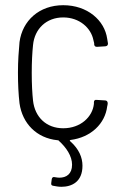

<svg xmlns="http://www.w3.org/2000/svg" viewBox="-20 -532 482 738"><path d="M341 -133C336 -83 290 -39 223 -39C158 -39 114 -82 107 -145C104 -172 102 -208 102 -252C102 -294 104 -331 107 -359C113 -421 158 -465 223 -465C286 -465 330 -424 339 -378C340 -374 341 -371 342 -366V-361C343 -354 347 -352 353 -352L385 -354C392 -355 395 -358 395 -365L392 -383C382 -454 316 -512 223 -512C131 -512 66 -453 55 -370C52 -336 49 -299 49 -253C49 -209 51 -169 55 -135C66 -57 121 -1 201 7C203 7 205 7 206 9C235 35 257 68 257 101C257 137 235 151 208 151C203 151 197 150 191 149C185 147 180 150 179 156L177 171C176 178 178 181 184 182C194 184 205 186 216 186C256 186 297 167 297 105C297 74 284 41 250 11C247 9 248 7 251 6C330 -4 384 -57 392 -123C393 -127 394 -131 394 -135C394 -142 390 -146 384 -146L352 -148C345 -149 341 -146 341 -139Z"/></svg>

Font: Barlow Semi Condensed Light
Style: Regular
Weight: 300
Width: 4
Designer: Jeremy Tribby
Foundry: Tribby Type
Version: Version 1.422;hotconv 1.0.109;makeotfexe 2.5.65596